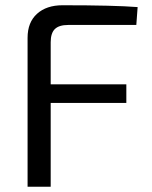

<svg xmlns="http://www.w3.org/2000/svg" viewBox="-20 -711 579 731"><path d="M499 -616H240Q205 -616 189 -600.5Q173 -585 173 -550V-390H461V-319H173V0H85V-567Q85 -626 121 -658.5Q157 -691 218 -691Q415 -691 504 -684Z"/></svg>

Font: Exo 2.0
Style: Regular
Weight: 400
Designer: Natanael Gama
Version: Version 1.001;PS 001.001;hotconv 1.0.70;makeotf.lib2.5.58329